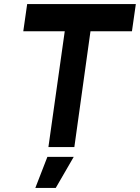

<svg xmlns="http://www.w3.org/2000/svg" viewBox="-20 -720 685 940"><path d="M153 200H253L341 48H212ZM113 -700 94 -567H297L217 0H344L423 -567H626L645 -700Z"/></svg>

Font: Unageo
Style: Bold-Italic
Weight: 700
Designer: Richard Sepsi
Foundry: Richard Sepsi
Version: Version 2.000